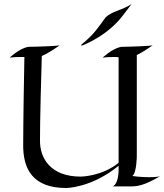

<svg xmlns="http://www.w3.org/2000/svg" viewBox="-20 -932 822 960"><path d="M278 -705C265 -702 162 -698 125 -698C125 -698 89 -698 28 -644C43 -646 62 -647 80 -647H102C96 -343 96 -215 96 -215C93 -83 147 8 311 8C311 8 437 8 573 -103V-80C573 -80 573 -11 543 0H638C681 0 720 -16 781 -51C779 -50 764 -46 727 -46C706 -46 678 -47 642 -52C664 -69 664 -154 664 -154V-657C690 -669 720 -689 743 -705C730 -702 627 -698 590 -698C590 -698 554 -698 493 -644C508 -646 527 -647 545 -647C554 -647 564 -647 573 -646V-118C488 -49 383 -49 383 -49C234 -49 178 -140 180 -232C180 -232 179 -319 189 -652C218 -664 252 -687 278 -705ZM782 -52C781 -52 781 -51 781 -51ZM638 -912C590 -880 539 -876 508 -845C467 -790 453 -763 387 -709C386 -708 387 -703 387 -703C387 -703 493 -740 574 -830C592 -850 638 -912 638 -912Z"/></svg>

Font: Quintessential
Style: Regular
Weight: 400
Designer: Astigmatic (AOETI)
Foundry: Astigmatic (AOETI)
Version: Version 1.000